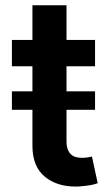

<svg xmlns="http://www.w3.org/2000/svg" viewBox="-20 -696 420 724"><path d="M272.7 7.5H264.9Q196 7.5 150.9 -28.1Q103.3 -66.1 102.3 -142.8V-282H24.9V-351.6H102.3V-446H24.9V-545.5H102.3V-676.1H230.8V-545.5H338.4V-446H230.8V-351.6H338.4V-282H230.8V-164.1Q230.8 -145.2 235.4 -133Q240.1 -120.7 247.9 -113.6Q255.7 -106.5 266.3 -103.7Q277 -100.9 289.1 -100.9Q308.6 -100.9 326.7 -105.8L348.4 -5.3Q327.4 3.9 272.7 7.5Z"/></svg>

Font: Linik Sans SemiBold
Style: Regular
Weight: 600
Designer: Fonts by Rasmus Andersson / Changes by Cristiano Sobral with parts from Marc Monis
Foundry: rsms
Version: Version 3.020; ttfautohint (v1.6)